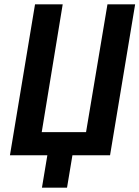

<svg xmlns="http://www.w3.org/2000/svg" viewBox="-20 -718 645 888"><path d="M199 0H26L142 -698H270L173 -107H378L477 -698H605L489 0H315L290 150H174Z"/></svg>

Font: IBM Plex Mono SemiBold
Style: Italic
Weight: 600
Italic angle: -9°
Monospace: yes
Designer: Mike Abbink, Paul van der Laan, Pieter van Rosmalen
Foundry: Bold Monday
Version: Version 2.3